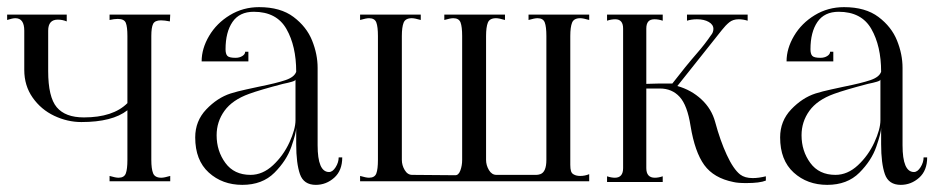

<svg xmlns="http://www.w3.org/2000/svg" viewBox="-40 -508 2638 538"><path d="M412 -10Q420 -10 437 -15V0H267V-15Q284 -10 292 -10Q308 -10 312.5 -22Q317 -34 317 -60V-199Q275 -166 188 -166Q149 -166 112 -183.5Q75 -201 51.5 -234.5Q28 -268 28 -312V-422Q28 -457 3 -457Q-5 -457 -20 -452V-467H147V-448Q135 -453 122 -453Q95 -453 95 -422V-309Q95 -236 119 -207.5Q143 -179 195 -179Q277 -179 317 -219V-407Q317 -433 312.5 -444Q308 -455 290 -455Q280 -455 267 -452V-467H437L436 -448Q421 -451 411 -451Q394 -451 389 -441Q384 -431 384 -407V-60Q384 -35 389 -22.5Q394 -10 412 -10Z M507 -123Q507 -169 538 -201.5Q569 -234 606 -246Q625 -252 650.5 -257.5Q676 -263 685 -265Q735 -275 760 -283.5Q785 -292 790 -307Q790 -379 762.5 -427Q735 -475 671 -475Q631 -475 611.5 -446.5Q592 -418 592 -370Q592 -357 597 -351.5Q602 -346 620 -346Q631 -346 639 -351Q647 -356 647 -363H656V-336H525Q525 -372 546 -407.5Q567 -443 604 -465.5Q641 -488 686 -488Q746 -488 782.5 -460.5Q819 -433 834.5 -394.5Q850 -356 850 -318V-101Q850 -26 882 -26Q892 -26 900.5 -39.5Q909 -53 909 -67H919Q919 -30 896.5 -10Q874 10 845 10Q811 10 800.5 -20Q790 -50 790 -104V-150Q790 -136 776.5 -97Q763 -58 729 -24Q695 10 639 10Q583 10 545 -24.5Q507 -59 507 -123ZM788 -171V-285Q788 -282 778 -279Q768 -276 753 -273Q688 -256 658 -245Q611 -228 589 -197.5Q567 -167 567 -129Q567 -85 591.5 -51.5Q616 -18 662 -18Q696 -18 725 -45Q754 -72 771 -109Q788 -146 788 -171Z M994 -10Q1010 -10 1014.5 -22Q1019 -34 1019 -60V-407Q1019 -433 1014.5 -445Q1010 -457 994 -457Q986 -457 969 -452V-467H1139V-452Q1122 -457 1114 -457Q1096 -457 1091 -444.5Q1086 -432 1086 -407V-60Q1086 -45 1094 -31.5Q1102 -18 1115 -18L1236 -17Q1245 -17 1250 -30.5Q1255 -44 1255 -60V-407Q1255 -433 1250.5 -445Q1246 -457 1230 -457Q1222 -457 1205 -452V-467H1375V-452Q1358 -457 1350 -457Q1332 -457 1327 -444.5Q1322 -432 1322 -407V-60Q1322 -45 1330 -31.5Q1338 -18 1351 -18H1463Q1468 -18 1474 -20Q1491 -26 1491 -60V-407Q1491 -433 1486.5 -445Q1482 -457 1466 -457Q1458 -457 1441 -452V-467H1611V-452Q1594 -457 1586 -457Q1568 -457 1563 -444.5Q1558 -432 1558 -407V-60Q1558 -57 1558 -46Q1558 -35 1560 -28.5Q1562 -22 1568 -19Q1575 -15 1586 -15Q1599 -15 1611 -20V0H969V-15Q986 -10 994 -10Z M2069 -9Q2086 -9 2106 -14V-2Q2089 5 2051 5Q2027 5 2015 2Q1960 -9 1933.5 -45.5Q1907 -82 1895 -155Q1886 -213 1864.5 -236.5Q1843 -260 1809 -260H1771V-37Q1771 -10 1795 -10Q1805 -10 1817 -14V2H1661V-14Q1673 -10 1683 -10Q1706 -10 1706 -37V-428Q1706 -454 1684 -454Q1673 -454 1661 -450V-467H1817V-450Q1805 -454 1794 -454Q1782 -454 1776.5 -447.5Q1771 -441 1771 -428V-273L1809 -274H1818H1844Q1881 -322 1914 -360Q1935 -384 1952 -409Q1959 -417 1959 -427Q1959 -439 1946 -446.5Q1933 -454 1913 -454Q1898 -454 1885 -450V-467H2055V-450Q2042 -454 2030 -454Q2014 -454 2003.5 -445.5Q1993 -437 1982.5 -423.5Q1972 -410 1967 -404L1858 -267Q1897 -256 1925.5 -229.5Q1954 -203 1964 -166Q1978 -114 1996.5 -74Q2015 -34 2034 -19Q2047 -9 2069 -9Z M2146 -123Q2146 -169 2177 -201.5Q2208 -234 2245 -246Q2264 -252 2289.5 -257.5Q2315 -263 2324 -265Q2374 -275 2399 -283.5Q2424 -292 2429 -307Q2429 -379 2401.5 -427Q2374 -475 2310 -475Q2270 -475 2250.5 -446.5Q2231 -418 2231 -370Q2231 -357 2236 -351.5Q2241 -346 2259 -346Q2270 -346 2278 -351Q2286 -356 2286 -363H2295V-336H2164Q2164 -372 2185 -407.5Q2206 -443 2243 -465.5Q2280 -488 2325 -488Q2385 -488 2421.5 -460.5Q2458 -433 2473.5 -394.5Q2489 -356 2489 -318V-101Q2489 -26 2521 -26Q2531 -26 2539.5 -39.5Q2548 -53 2548 -67H2558Q2558 -30 2535.5 -10Q2513 10 2484 10Q2450 10 2439.5 -20Q2429 -50 2429 -104V-150Q2429 -136 2415.5 -97Q2402 -58 2368 -24Q2334 10 2278 10Q2222 10 2184 -24.5Q2146 -59 2146 -123ZM2427 -171V-285Q2427 -282 2417 -279Q2407 -276 2392 -273Q2327 -256 2297 -245Q2250 -228 2228 -197.5Q2206 -167 2206 -129Q2206 -85 2230.5 -51.5Q2255 -18 2301 -18Q2335 -18 2364 -45Q2393 -72 2410 -109Q2427 -146 2427 -171Z"/></svg>

Font: Viaoda Libre
Style: Regular
Weight: 400
Designer: Gydient
Version: Version 2.000